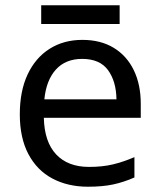

<svg xmlns="http://www.w3.org/2000/svg" viewBox="-20 -790 604 727"><path d="M292 -639Q361 -639 410.5 -609Q460 -579 486.5 -524.5Q513 -470 513 -397V-344H146Q148 -253 192.5 -205.5Q237 -158 317 -158Q368 -158 407.5 -167.5Q447 -177 489 -195V-118Q448 -100 408 -91.5Q368 -83 313 -83Q237 -83 178.5 -114Q120 -145 87.5 -206.5Q55 -268 55 -357Q55 -445 84.5 -508Q114 -571 167.5 -605Q221 -639 292 -639ZM291 -567Q228 -567 191.5 -526.5Q155 -486 148 -414H421Q420 -482 389 -524.5Q358 -567 291 -567ZM433 -770V-699H136V-770Z"/></svg>

Font: Noto Sans Telugu UI
Style: Regular
Weight: 400
Designer: Jelle Bosma - Monotype Design Team
Foundry: Monotype Imaging Inc.
Version: Version 2.005; ttfautohint (v1.8.4.7-5d5b)